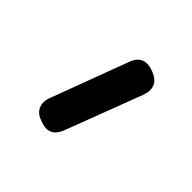

<svg xmlns="http://www.w3.org/2000/svg" viewBox="-79 -172 394 394"><g transform="rotate(45 118.0 24.5)"><path d="M165 -92C141 -101.5 125 -95 117 -73C117 -73 55 93 55 93C55 93 55 93 55 93C50.5 104 50 113.5 53.5 122C57 130.5 64 136.5 75 140C75 140 75 140 75 140C97.5 149.5 113 143.5 122 121C122 121 185 -45 185 -45C185 -45 185 -45 185 -45C193.5 -68 186.5 -83.5 165 -92C165 -92 165 -92 165 -92Z"/></g></svg>

Font: Jura-Fortis-Bold
Style: Bold
Weight: 500
Designer: Daniel Johnson, Alexei Vanyashin, Mirko Velimirovic
Foundry: Daniel Johnson
Version: ""